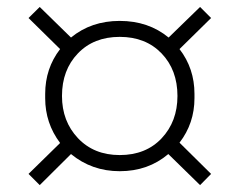

<svg xmlns="http://www.w3.org/2000/svg" viewBox="-20 -646 689 552"><path d="M324.2 -153.8Q244.1 -153.8 184.1 -203.1L94.2 -113.8L62 -146L152.8 -234.9Q109.9 -292 109.9 -363.8V-376Q109.9 -449.2 152.8 -504.9L62 -594.2L94.2 -626L184.1 -538.1Q242.2 -585.9 324.2 -585.9Q406.7 -585.9 464.8 -538.1L555.2 -626L586.9 -594.2L496.1 -504.9Q539.1 -449.2 539.1 -376V-363.8Q539.1 -291.5 496.1 -235.8L586.9 -146L555.2 -113.8L463.9 -203.1Q405.8 -153.8 324.2 -153.8ZM324.2 -200.2Q399.4 -200.2 444.8 -248.5Q490.2 -296.9 490.2 -370.1Q490.2 -444.8 444.6 -492.4Q398.9 -540 324.2 -540Q249.5 -540 203.9 -492.4Q158.2 -444.8 158.2 -370.1Q158.2 -297.4 204.1 -248.8Q250 -200.2 324.2 -200.2Z"/></svg>

Font: Sora ExtraLight
Style: Regular
Weight: 200
Designer: Jonathan Barnbrook, Julián Moncada
Foundry: Barnbrook Fonts
Version: Version 2.000